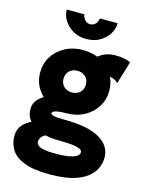

<svg xmlns="http://www.w3.org/2000/svg" viewBox="-138 -805 848 1115"><g transform="rotate(15 286.5 -248.0)"><path d="M329.2 -470.9 358.3 -358.8Q363.8 -386.2 378.5 -400.2Q393.2 -414.3 429.8 -414.3Q458.3 -414.3 479.4 -407.4Q500.6 -400.6 515 -387L555.8 -522.5Q536.2 -531.1 513.9 -535.2Q491.6 -539.3 466.1 -539.3Q414.9 -539.3 382.1 -518.1Q349.3 -496.9 329.2 -470.9ZM274.1 -234.4Q245.5 -234.4 210 -227.8Q174.4 -221.2 141.7 -206.5Q109.1 -191.9 87.9 -168.5Q66.8 -145 66.8 -111.3Q66.8 -67.9 93.8 -37.7Q120.7 -7.6 167.5 7.9Q214.4 23.4 274.1 23.4V-101.6Q229.9 -101.6 210.5 -105.8Q191.1 -110.1 191.1 -119.1Q191.1 -125.4 199.6 -130.2Q208 -135 226.5 -137.8Q244.9 -140.6 274.1 -140.6ZM555.8 50.8Q555.8 -19.5 485.2 -60.5Q414.6 -101.6 274.1 -101.6V23.4Q304.7 23.4 330.5 25Q356.2 26.7 375.2 30.3Q394.1 34 404.6 40.3Q415.1 46.6 415.1 55.7Q415.1 67.3 406 76.1Q396.9 84.9 378.8 90.8Q360.6 96.8 334.4 99.7Q308.1 102.5 274.1 102.5Q228.8 102.5 203.5 97.3Q178.2 92 168 82.3Q157.7 72.6 157.7 59.9Q157.7 46.9 167.7 33.1Q177.6 19.3 202.8 9.7Q227.9 0 274.1 0V-70.3Q224.1 -70.3 178 -63.7Q131.8 -57 95.5 -41.5Q59.2 -26 38.1 0.2Q17.1 26.5 17.1 65.4Q17.1 110.4 40.3 147.3Q63.6 184.2 119.6 205.9Q175.7 227.5 274.1 227.5Q373 227.5 435.1 204.2Q497.1 180.8 526.4 140.7Q555.8 100.6 555.8 50.8ZM206.9 -330.6Q206.9 -349.3 215.2 -363.9Q223.4 -378.5 238.5 -387Q253.6 -395.5 274.1 -395.5Q294.6 -395.5 309.7 -387Q324.8 -378.5 333.1 -363.9Q341.3 -349.3 341.3 -330.6Q341.3 -311.8 333.1 -297.2Q324.8 -282.6 309.7 -274.1Q294.6 -265.6 274.1 -265.6Q253.6 -265.6 238.5 -274.1Q223.4 -282.6 215.2 -297.2Q206.9 -311.8 206.9 -330.6ZM66.3 -330.6Q66.3 -277.3 93.3 -234.2Q120.2 -191 167.3 -165.8Q214.5 -140.6 274.1 -140.6Q334.3 -140.6 381.2 -165.8Q428 -191 455 -234.2Q481.9 -277.3 481.9 -330.6Q481.9 -384.3 455 -427.2Q428 -470.1 381.2 -495.3Q334.3 -520.5 274.1 -520.5Q214.5 -520.5 167.3 -495.3Q120.2 -470.1 93.3 -427.2Q66.3 -384.3 66.3 -330.6ZM274.1 -586.9Q319.5 -586.9 354.2 -606.7Q388.8 -626.5 408 -657.5Q427.2 -688.5 427.2 -722.7H319.8Q319.8 -706.6 307.4 -691.2Q295 -675.8 274.1 -675.8Q253.7 -675.8 240.8 -691.2Q227.8 -706.6 227.8 -722.7H121Q121 -688.5 140.5 -657.5Q160 -626.5 194.3 -606.7Q228.7 -586.9 274.1 -586.9Z"/></g></svg>

Font: Giphurs SC
Style: Regular
Weight: 400
Version: Version 0.920